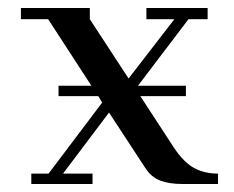

<svg xmlns="http://www.w3.org/2000/svg" viewBox="-20 -459 584 479"><path d="M32.2 -411.1V-439H204.1V-411.1L300.8 -263.2L415 -411.1H345.2V-439H498V-411.1H450.2L324.2 -245.1H443.8V-219.2H330.1L413.1 -91.8Q438.5 -53.7 464.4 -39.8Q490.2 -25.9 523.9 -25.9V0H434.1Q402.3 0 379.6 -8.5Q356.9 -17.1 341.8 -41L252 -178.2L137.2 -25.9H210.9V0H58.1V-25.9H101.1L234.9 -203.1L225.1 -219.2H126V-245.1H208L100.1 -411.1Z"/></svg>

Font: Dehuti
Style: Bold
Weight: 700
Version: Version 1.2